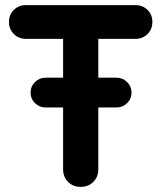

<svg xmlns="http://www.w3.org/2000/svg" viewBox="-20 -720 630 750"><path d="M81 -568.2Q53 -568.2 34 -587.1Q15 -606 15 -634.2Q15 -662.5 34 -681.2Q53 -700 81 -700H509.2Q537.5 -700 556.4 -681.2Q575.2 -662.5 575.2 -634.2Q575.2 -606 556.4 -587.1Q537.5 -568.2 509.2 -568.2ZM295 10Q265.2 10 245.9 -9.5Q226.5 -29 226.5 -58.8V-631.5H364V-58.8Q364 -29 344.6 -9.5Q325.2 10 295 10ZM158 -300.2Q134 -300.2 116.8 -317.1Q99.5 -334 99.5 -358.5Q99.5 -382.5 116.8 -399.5Q134 -416.5 158 -416.5H435.2Q459.2 -416.5 476.5 -399.5Q493.8 -382.5 493.8 -358.5Q493.8 -334 476.5 -317.1Q459.2 -300.2 435.2 -300.2Z"/></svg>

Font: National Park
Style: Regular
Weight: 400
Designer: Andrea Herstowski, Ben Hoepner
Version: Version 1.009